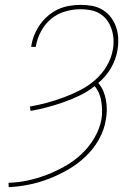

<svg xmlns="http://www.w3.org/2000/svg" viewBox="-20 -763 540 791"><path d="M16 8 15 -10Q55 -11 94.5 -19.5Q134 -28 173 -43Q212 -58 249 -79Q286 -100 317 -129.5Q348 -159 369.5 -196Q391 -233 398 -272Q401 -291 400.5 -309Q400 -327 397.5 -344.5Q395 -362 388 -378.5Q381 -395 370 -408Q342 -386 309 -370Q276 -354 242 -342Q208 -330 174 -321Q140 -312 106 -306L103 -324Q138 -330 173 -339.5Q208 -349 243 -362Q278 -375 311 -392Q344 -409 372.5 -434Q401 -459 420 -491.5Q439 -524 445 -559Q449 -581 447.5 -602.5Q446 -624 439.5 -643.5Q433 -663 421.5 -679Q410 -695 392.5 -706Q375 -717 354 -721Q333 -725 312 -725Q281 -725 249 -716Q217 -707 191 -685.5Q165 -664 149 -634Q133 -604 128 -573L127 -570H108L109 -573Q112 -596 121.5 -619Q131 -642 145 -662Q159 -682 178.5 -698.5Q198 -715 220 -725Q242 -735 266 -739Q290 -743 313 -743Q338 -743 361 -738.5Q384 -734 403.5 -722Q423 -710 437 -691.5Q451 -673 458.5 -651Q466 -629 467 -605Q468 -581 464 -557Q458 -519 437.5 -483.5Q417 -448 385 -421Q398 -406 405.5 -388Q413 -370 416.5 -350.5Q420 -331 420 -310.5Q420 -290 416 -270Q410 -229 388 -189.5Q366 -150 333.5 -119Q301 -88 262.5 -65.5Q224 -43 183 -27Q142 -11 100 -2.5Q58 6 16 8Z"/></svg>

Font: Iosevka Thin Oblique
Style: Regular
Weight: 100
Italic angle: -9°
Monospace: yes
Designer: Belleve Invis
Foundry: Belleve Invis
Version: Version 32.5.0; ttfautohint (v1.8.4)